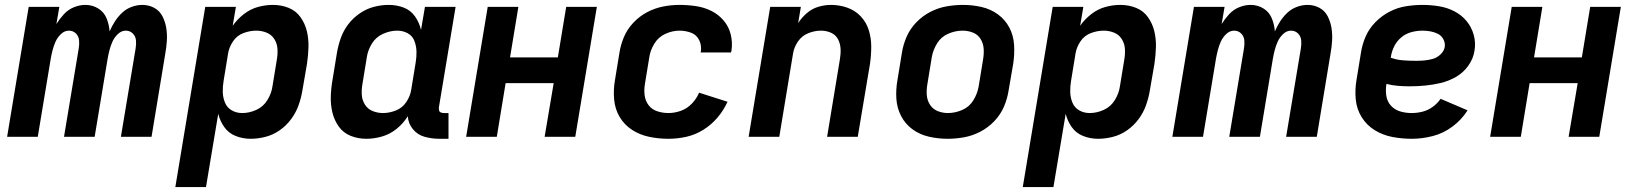

<svg xmlns="http://www.w3.org/2000/svg" viewBox="-20 -558 6664 783"><path d="M9 0H134L187 -319Q190 -336 194.5 -353.5Q199 -371 206.5 -388Q214 -405 228.5 -419Q243 -433 261 -433Q278 -433 289.5 -421.5Q301 -410 302.5 -393.5Q304 -377 301 -360L241 0H366L419 -319Q422 -336 426.5 -353.5Q431 -371 438.5 -388Q446 -405 460.5 -419Q475 -433 493 -433Q510 -433 521.5 -421.5Q533 -410 534.5 -393.5Q536 -377 533 -360L473 0H598L654 -339Q659 -366 660.5 -392.5Q662 -419 658 -444Q654 -469 642.5 -491.5Q631 -514 609 -526Q587 -538 560 -538Q539 -538 517 -530Q495 -522 478 -506Q461 -490 448.5 -470.5Q436 -451 427 -430Q425 -458 414.5 -483.5Q404 -509 380.5 -523.5Q357 -538 328 -538Q305 -538 281.5 -528.5Q258 -519 240.5 -500Q223 -481 210 -460L222 -530H97Z M695 205H820L870 -94Q877 -65 894.5 -40Q912 -15 941 -3.5Q970 8 1002 8Q1032 8 1063 0Q1094 -8 1121 -27Q1148 -46 1167.5 -72.5Q1187 -99 1197.5 -128.5Q1208 -158 1213 -188L1232 -298Q1237 -332 1238 -365.5Q1239 -399 1231.5 -430.5Q1224 -462 1205.5 -488Q1187 -514 1157 -526Q1127 -538 1093 -538Q1062 -538 1031.5 -529.5Q1001 -521 974.5 -500.5Q948 -480 929 -453L942 -530H817ZM968 -97Q944 -97 925 -108Q906 -119 897.5 -139.5Q889 -160 888.5 -183Q888 -206 892 -229L910 -339Q914 -365 930 -389Q946 -413 972.5 -423Q999 -433 1025 -433Q1047 -433 1067 -425Q1087 -417 1098.5 -399Q1110 -381 1111.5 -359.5Q1113 -338 1109 -315L1091 -205Q1087 -177 1070.5 -150Q1054 -123 1025.5 -110Q997 -97 968 -97Z M1474 8Q1506 8 1538.5 -1.5Q1571 -11 1598 -33Q1625 -55 1643 -84Q1645 -54 1664 -31Q1683 -8 1712 0Q1741 8 1772 8H1809V-97H1790Q1783 -97 1777.5 -99.5Q1772 -102 1770.5 -108Q1769 -114 1770 -121L1838 -530H1713L1697 -436Q1690 -466 1672.5 -491Q1655 -516 1626.5 -527Q1598 -538 1565 -538Q1535 -538 1504.5 -530Q1474 -522 1446.5 -503Q1419 -484 1399.5 -458Q1380 -432 1369.5 -402Q1359 -372 1354 -342L1336 -232Q1330 -198 1329 -164.5Q1328 -131 1335.5 -99.5Q1343 -68 1361.5 -42Q1380 -16 1410 -4Q1440 8 1474 8ZM1542 -97Q1520 -97 1500 -105Q1480 -113 1468.5 -131Q1457 -149 1455.5 -170.5Q1454 -192 1458 -215L1476 -325Q1480 -353 1496.5 -380Q1513 -407 1542 -420Q1571 -433 1600 -433Q1623 -433 1642.5 -422.5Q1662 -412 1670 -391Q1678 -370 1678.5 -347.5Q1679 -325 1675 -302L1657 -192Q1653 -166 1637 -142Q1621 -118 1594.5 -107.5Q1568 -97 1542 -97Z M1881 0H2006L2042 -219H2238L2201 0H2326L2414 -530H2289L2255 -324H2060L2094 -530H1969Z M2706 8Q2742 8 2778.5 0Q2815 -8 2848 -28.5Q2881 -49 2906 -78.5Q2931 -108 2947 -143L2831 -180Q2821 -156 2801.5 -135.5Q2782 -115 2756.5 -106Q2731 -97 2706 -97Q2683 -97 2661 -104Q2639 -111 2625.5 -128.5Q2612 -146 2609 -168.5Q2606 -191 2610 -215L2628 -325Q2632 -353 2648.5 -380Q2665 -407 2693.5 -420Q2722 -433 2751 -433Q2776 -433 2798.5 -424.5Q2821 -416 2831.5 -394Q2842 -372 2838 -347L2837 -344H2961Q2962 -347 2963 -351Q2968 -385 2960 -417.5Q2952 -450 2931 -474.5Q2910 -499 2881 -513.5Q2852 -528 2818.5 -533Q2785 -538 2751 -538Q2718 -538 2684.5 -531.5Q2651 -525 2619.5 -508.5Q2588 -492 2563 -465.5Q2538 -439 2524.5 -407Q2511 -375 2506 -342L2488 -232Q2481 -192 2484.5 -152.5Q2488 -113 2507 -81Q2526 -49 2557.5 -28.5Q2589 -8 2627.5 0Q2666 8 2706 8Z M3033 0H3158L3214 -339Q3218 -365 3234 -388.5Q3250 -412 3276 -422.5Q3302 -433 3328 -433Q3350 -433 3369 -424.5Q3388 -416 3397.5 -398Q3407 -380 3408 -358.5Q3409 -337 3405 -315L3353 0H3478L3528 -298Q3533 -333 3533 -368Q3533 -403 3523 -435Q3513 -467 3490.5 -491Q3468 -515 3436 -526.5Q3404 -538 3369 -538Q3344 -538 3318 -530.5Q3292 -523 3271 -505Q3250 -487 3235 -464L3246 -530H3121Z M3844 8Q3877 8 3911 2Q3945 -4 3977 -20.5Q4009 -37 4034.5 -63.5Q4060 -90 4074 -122.5Q4088 -155 4093 -188L4112 -298Q4118 -337 4115.5 -375.5Q4113 -414 4096 -446Q4079 -478 4049.5 -499.5Q4020 -521 3983 -529.5Q3946 -538 3907 -538Q3874 -538 3840 -532Q3806 -526 3774 -509.5Q3742 -493 3716.5 -466.5Q3691 -440 3677 -407.5Q3663 -375 3658 -342L3640 -232Q3633 -193 3635.5 -155Q3638 -117 3655 -84.5Q3672 -52 3701.5 -30.5Q3731 -9 3768.5 -0.5Q3806 8 3844 8ZM3846 -97Q3824 -97 3804 -105Q3784 -113 3772.5 -131Q3761 -149 3759.5 -171Q3758 -193 3762 -215L3780 -325Q3785 -354 3801.5 -381Q3818 -408 3847 -420.5Q3876 -433 3905 -433Q3928 -433 3948 -425Q3968 -417 3979 -399Q3990 -381 3991.5 -359.5Q3993 -338 3989 -315L3971 -205Q3966 -176 3949.5 -149Q3933 -122 3904 -109.5Q3875 -97 3846 -97Z M4151 205H4276L4326 -94Q4333 -65 4350.5 -40Q4368 -15 4397 -3.5Q4426 8 4458 8Q4488 8 4519 0Q4550 -8 4577 -27Q4604 -46 4623.5 -72.5Q4643 -99 4653.5 -128.5Q4664 -158 4669 -188L4688 -298Q4693 -332 4694 -365.5Q4695 -399 4687.5 -430.5Q4680 -462 4661.5 -488Q4643 -514 4613 -526Q4583 -538 4549 -538Q4518 -538 4487.5 -529.5Q4457 -521 4430.5 -500.5Q4404 -480 4385 -453L4398 -530H4273ZM4424 -97Q4400 -97 4381 -108Q4362 -119 4353.5 -139.5Q4345 -160 4344.5 -183Q4344 -206 4348 -229L4366 -339Q4370 -365 4386 -389Q4402 -413 4428.5 -423Q4455 -433 4481 -433Q4503 -433 4523 -425Q4543 -417 4554.5 -399Q4566 -381 4567.5 -359.5Q4569 -338 4565 -315L4547 -205Q4543 -177 4526.5 -150Q4510 -123 4481.5 -110Q4453 -97 4424 -97Z M4761 0H4886L4939 -319Q4942 -336 4946.5 -353.5Q4951 -371 4958.5 -388Q4966 -405 4980.5 -419Q4995 -433 5013 -433Q5030 -433 5041.5 -421.5Q5053 -410 5054.5 -393.5Q5056 -377 5053 -360L4993 0H5118L5171 -319Q5174 -336 5178.5 -353.5Q5183 -371 5190.5 -388Q5198 -405 5212.5 -419Q5227 -433 5245 -433Q5262 -433 5273.5 -421.5Q5285 -410 5286.5 -393.5Q5288 -377 5285 -360L5225 0H5350L5406 -339Q5411 -366 5412.5 -392.5Q5414 -419 5410 -444Q5406 -469 5394.5 -491.5Q5383 -514 5361 -526Q5339 -538 5312 -538Q5291 -538 5269 -530Q5247 -522 5230 -506Q5213 -490 5200.5 -470.5Q5188 -451 5179 -430Q5177 -458 5166.5 -483.5Q5156 -509 5132.5 -523.5Q5109 -538 5080 -538Q5057 -538 5033.5 -528.5Q5010 -519 4992.5 -500Q4975 -481 4962 -460L4974 -530H4849Z M5737 8Q5779 8 5822.5 -3Q5866 -14 5903.5 -42Q5941 -70 5965 -108L5855 -155Q5842 -136 5822.5 -122Q5803 -108 5781 -102.5Q5759 -97 5737 -97Q5713 -97 5690.5 -103.5Q5668 -110 5652.5 -127Q5637 -144 5633.5 -167.5Q5630 -191 5634 -215V-216Q5656 -210 5680 -208Q5704 -206 5727 -206H5728Q5760 -206 5791.5 -209Q5823 -212 5855 -219.5Q5887 -227 5917 -244Q5947 -261 5967.5 -289.5Q5988 -318 5993 -350Q5999 -384 5990 -416Q5981 -448 5960.5 -472.5Q5940 -497 5911 -512Q5882 -527 5848.5 -532.5Q5815 -538 5781 -538Q5748 -538 5713.5 -532.5Q5679 -527 5647 -510.5Q5615 -494 5589 -467.5Q5563 -441 5549 -408.5Q5535 -376 5530 -342L5512 -232Q5505 -191 5509 -151.5Q5513 -112 5533.5 -79.5Q5554 -47 5586.5 -27Q5619 -7 5658 0.5Q5697 8 5737 8ZM5755 -310Q5728 -310 5701.5 -312Q5675 -314 5651 -323L5652 -325Q5655 -347 5665.5 -368.5Q5676 -390 5694.5 -405.5Q5713 -421 5736 -427Q5759 -433 5781 -433Q5798 -433 5814 -430Q5830 -427 5844 -420Q5858 -413 5866 -398.5Q5874 -384 5872 -367Q5869 -350 5855 -336.5Q5841 -323 5823.5 -318Q5806 -313 5789 -311.5Q5772 -310 5755 -310Z M6057 0H6182L6218 -219H6414L6377 0H6502L6590 -530H6465L6431 -324H6236L6270 -530H6145Z"/></svg>

Font: Iosevka Sparkle
Style: Bold Italic
Weight: 700
Italic angle: -9°
Designer: Belleve Invis
Foundry: Belleve Invis
Version: Version 4.5.0; ttfautohint (v1.8.3)